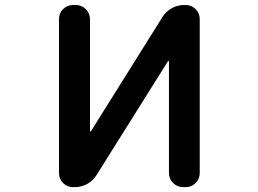

<svg xmlns="http://www.w3.org/2000/svg" viewBox="-20 -775 1040 774"><path d="M718.8 -20.5Q695.3 -20.5 678.2 -37.1Q661.1 -53.7 661.1 -78.1V-527.3Q661.1 -528.3 659.7 -528.8Q658.2 -529.3 657.2 -528.3L369.1 -69.3Q354.5 -45.9 331.1 -33.2Q307.6 -20.5 280.3 -20.5H275.4Q251 -20.5 234.4 -37.1Q217.8 -53.7 217.8 -78.1V-697.3Q217.8 -721.7 234.4 -738.3Q251 -754.9 275.4 -754.9H285.2Q308.6 -754.9 325.7 -738.3Q342.8 -721.7 342.8 -697.3V-247.1Q342.8 -246.1 344.2 -245.6Q345.7 -245.1 346.7 -246.1L634.8 -706.1Q649.4 -729.5 672.9 -742.2Q696.3 -754.9 723.6 -754.9H727.5Q752 -754.9 768.6 -738.3Q785.2 -721.7 785.2 -697.3V-78.1Q785.2 -53.7 768.6 -37.1Q752 -20.5 727.5 -20.5Z"/></svg>

Font: Rounded Mgen+ 1m medium
Style: Regular
Weight: 500
Designer: [Source Han Sans]
Ryoko NISHIZUKA  (kana & ideographs); Paul D. Hunt (Latin, Greek & Cyrillic); Wenlong ZHANG  (bopomofo
Version: Version 1.059.20150602